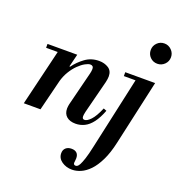

<svg xmlns="http://www.w3.org/2000/svg" viewBox="-180 -882 1256 1353"><g transform="rotate(20 448.5 -205.5)"><path d="M424 11Q381 11 356.5 -10Q332 -31 332 -70Q332 -80 333.5 -87.5Q335 -95 336 -102L400 -357Q402 -364 403.5 -374.5Q405 -385 405 -392Q405 -405 398.5 -411Q392 -417 381 -417Q366 -417 342.5 -404Q319 -391 294 -366.5Q269 -342 248 -307.5Q227 -273 215 -230L245 -354H252Q282 -396 327 -429Q372 -462 431 -462Q471 -462 501 -443Q531 -424 531 -382Q531 -364 525 -338L462 -91Q459 -78 458 -70Q457 -62 457 -57Q457 -36 474 -36Q494 -36 520.5 -64Q547 -92 575 -158L598 -149Q576 -91 549 -55.5Q522 -20 490.5 -4.5Q459 11 424 11ZM33 0 141 -450H270L158 0ZM47 -421V-450H258V-421ZM511 324Q467 324 434 301Q401 278 401 240Q401 215 417 200.5Q433 186 460 186Q485 186 499 199Q513 212 513 238Q513 249 511.5 258Q510 267 510 273Q510 289 527 289Q532 289 539 285Q546 281 554.5 265.5Q563 250 574.5 215.5Q586 181 599 120L724 -450H854L746 36Q728 118 700.5 174Q673 230 641.5 262.5Q610 295 576.5 309.5Q543 324 511 324ZM630 -421V-450H842V-421ZM821 -583Q789 -583 767 -605Q745 -627 745 -659Q745 -690 767 -712.5Q789 -735 821 -735Q852 -735 874.5 -712.5Q897 -690 897 -659Q897 -627 874.5 -605Q852 -583 821 -583Z"/></g></svg>

Font: Libre Bodoni SemiBold
Style: Italic
Weight: 600
Italic angle: -13°
Version: Version 2.003